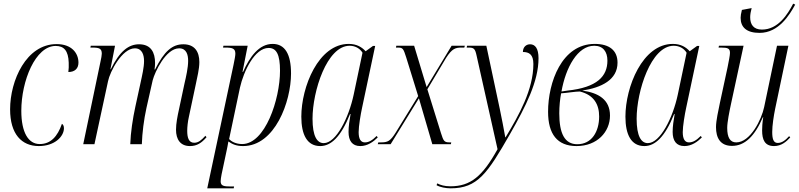

<svg xmlns="http://www.w3.org/2000/svg" viewBox="-20 -785 4348 1045"><path d="M191 10C279 10 328 -43 328 -87C328 -100 323 -108 317 -111C293 -42 256 -1 196 -1C135 -1 96 -63 96 -182C96 -345 173 -535 283 -535C328 -535 352 -509 354 -444C355 -426 354 -409 352 -393C389 -393 407 -414 407 -444C407 -495 371 -545 288 -545C123 -545 35 -347 35 -190C35 -55 98 10 191 10Z M1014 10C1052 10 1077 -7 1104 -38L1098 -46C1076 -22 1060 -8 1037 -8C1007 -8 999 -36 999 -73C999 -93 1002 -123 1008 -149L1046 -328C1053 -363 1065 -409 1065 -447C1065 -503 1040 -544 978 -544C918 -544 874 -507 824 -407H821C823 -419 824 -431 824 -442C824 -499 802 -544 737 -544C681 -544 632 -508 583 -408H581L606 -536H474L472 -526H484C521 -526 534 -520 534 -493C534 -484 531 -468 527 -450L433 0H494L568 -343C578 -394 644 -522 714 -522C754 -522 764 -485 764 -453C764 -418 754 -376 744 -330L717 -206C702 -137 691 -63 689 0H752C754 -62 763 -133 777 -197L811 -348C823 -394 883 -522 955 -522C995 -522 1004 -487 1004 -454C1004 -417 993 -368 984 -330L954 -189C946 -153 938 -113 938 -79C938 -27 961 10 1014 10Z M1251 -432 1108 240H1252L1254 230H1237C1198 230 1181 227 1181 202C1181 193 1183 179 1186 164L1213 37C1217 20 1219 7 1223 -15C1246 1 1268 10 1303 10C1476 10 1564 -231 1564 -385C1564 -490 1531 -546 1464 -546C1391 -546 1340 -478 1303 -394H1300L1328 -536H1196L1194 -526H1207C1245 -526 1261 -521 1261 -493C1261 -482 1257 -461 1251 -432ZM1298 -1C1262 -1 1238 -16 1227 -28L1286 -308C1306 -397 1366 -524 1442 -524C1485 -524 1504 -488 1504 -400C1504 -244 1423 -1 1298 -1Z M1723 10C1781 10 1835 -39 1885 -164H1888C1882 -130 1877 -97 1877 -67C1877 -19 1897 10 1941 10C1980 10 2012 -13 2036 -37L2030 -45C2007 -22 1988 -10 1966 -10C1943 -10 1932 -29 1932 -66C1932 -98 1943 -164 1951 -200L2022 -535H2010L1970 -506C1950 -528 1922 -546 1878 -546C1713 -546 1620 -312 1620 -150C1620 -51 1652 10 1723 10ZM1742 -6C1706 -6 1681 -43 1681 -139C1681 -288 1759 -536 1883 -536C1911 -536 1938 -523 1953 -498L1905 -270C1878 -143 1809 -6 1742 -6Z M2036 0H2106L2260 -250L2333 0H2434L2436 -10H2428C2397 -10 2394 -17 2380 -61L2306 -299L2408 -470C2441 -521 2459 -526 2492 -526H2507L2510 -536H2438L2302 -311L2234 -536H2137L2135 -526H2147C2173 -526 2176 -519 2191 -472L2256 -262L2134 -64C2104 -16 2090 -10 2052 -10H2039Z M2433 240C2579 240 2633 159 2755 -54C2843 -208 2911 -343 2911 -468C2911 -521 2893 -544 2865 -544C2843 -544 2826 -528 2826 -502C2859 -502 2883 -489 2883 -437C2883 -298 2805 -159 2732 -38H2730C2723 -78 2710 -146 2700 -193L2627 -536H2522L2520 -526H2531C2559 -526 2566 -520 2574 -482L2688 27C2606 175 2541 229 2431 229C2400 229 2376 222 2360 213L2356 223C2375 234 2406 240 2433 240Z M3118 10C3230 10 3300 -67 3300 -156C3300 -243 3237 -280 3149 -292C3253 -308 3341 -350 3341 -444C3341 -511 3296 -546 3217 -546C3037 -546 2963 -336 2963 -177C2963 -55 3013 10 3118 10ZM3069 -292 3036 -287C3059 -418 3124 -536 3214 -536C3262 -536 3286 -504 3286 -455C3286 -370 3230 -309 3069 -292ZM3122 0C3053 0 3024 -59 3024 -168C3024 -206 3028 -247 3034 -277C3064 -279 3112 -287 3136 -287C3213 -268 3241 -216 3241 -151C3241 -69 3201 0 3122 0Z M3487 10C3545 10 3599 -39 3649 -164H3652C3646 -130 3641 -97 3641 -67C3641 -19 3661 10 3705 10C3744 10 3776 -13 3800 -37L3794 -45C3771 -22 3752 -10 3730 -10C3707 -10 3696 -29 3696 -66C3696 -98 3707 -164 3715 -200L3786 -535H3774L3734 -506C3714 -528 3686 -546 3642 -546C3477 -546 3384 -312 3384 -150C3384 -51 3416 10 3487 10ZM3506 -6C3470 -6 3445 -43 3445 -139C3445 -288 3523 -536 3647 -536C3675 -536 3702 -523 3717 -498L3669 -270C3642 -143 3573 -6 3506 -6Z M4114 -606C4219 -606 4278 -705 4308 -760L4297 -765C4267 -707 4215 -624 4127 -624C4081 -624 4063 -652 4063 -691C4063 -705 4066 -723 4071 -741L4018 -731C4013 -712 4011 -698 4011 -688C4011 -636 4044 -606 4114 -606ZM4193 10C4232 10 4259 -13 4281 -37L4275 -44C4256 -23 4237 -7 4213 -7C4189 -7 4183 -30 4183 -67C4183 -102 4191 -154 4199 -193L4271 -536H4209L4139 -202C4125 -135 4064 -10 3987 -10C3954 -10 3938 -36 3938 -89C3938 -120 3950 -179 3959 -221L4027 -536H3893L3891 -526H3905C3942 -526 3953 -521 3953 -497C3953 -484 3946 -449 3940 -419L3898 -224C3890 -184 3877 -129 3877 -93C3877 -35 3900 9 3964 9C4034 9 4088 -44 4132 -147H4134C4129 -115 4128 -91 4128 -75C4128 -25 4142 10 4193 10Z"/></svg>

Font: Noto Serif Display Condensed Light
Style: Italic
Weight: 300
Width: 3
Italic angle: -12°
Designer: Monotype Design Team
Foundry: Monotype Imaging Inc.
Version: Version 2.009